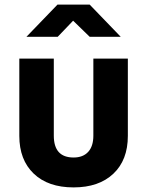

<svg xmlns="http://www.w3.org/2000/svg" viewBox="-20 -805 640 835"><path d="M300 10Q189 10 126.5 -50Q64 -110 64 -214V-550H214V-215Q214 -120 300 -120Q341 -120 363.5 -144.5Q386 -169 386 -215V-550H536V-214Q536 -109 473 -49.5Q410 10 300 10ZM95 -645 230 -785H370L505 -645H370L298 -715L231 -645Z"/></svg>

Font: JetBrains Mono NL ExtraBold
Style: Regular
Weight: 800
Designer: Philipp Nurullin, Konstantin Bulenkov
Foundry: JetBrains
Version: Version 2.304; ttfautohint (v1.8.4.7-5d5b)